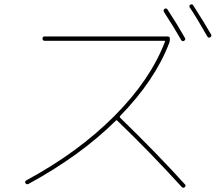

<svg xmlns="http://www.w3.org/2000/svg" viewBox="-20 -862 1040 904"><path d="M114.3 3.9Q105.5 8.8 99.6 0Q94.7 -7.8 105.5 -13.7Q347.7 -144.5 518.1 -315.4Q688.5 -486.3 756.8 -666Q758.8 -669.9 753.9 -669.9H190.4Q180.7 -669.9 180.2 -680.2Q179.7 -690.4 190.4 -690.4H769.5Q779.3 -690.4 779.8 -680.2Q780.3 -669.9 777.3 -661.1Q710 -484.4 545.9 -316.4Q542 -312.5 545.9 -307.6Q723.6 -134.8 850.6 5.9Q857.4 11.7 849.6 19.5Q843.8 25.4 835.9 18.6Q686.5 -145.5 532.2 -293.9Q528.3 -297.9 525.4 -293.9Q358.4 -128.9 114.3 3.9ZM833 -673.8Q799.8 -732.4 752 -805.7Q747.1 -814.5 754.9 -820.3Q763.7 -825.2 768.6 -817.4Q815.4 -746.1 850.6 -683.6Q855.5 -674.8 846.7 -669.9Q837.9 -665 833 -673.8ZM956.1 -690.4Q906.2 -778.3 874 -826.2Q868.2 -835 876 -839.8Q884.8 -844.7 889.6 -836.9Q937.5 -762.7 973.6 -700.2Q978.5 -691.4 969.7 -686.5Q960.9 -681.6 956.1 -690.4Z"/></svg>

Font: Rounded Mgen+ 1mn thin
Style: Regular
Weight: 100
Designer: [Source Han Sans]
Ryoko NISHIZUKA  (kana & ideographs); Paul D. Hunt (Latin, Greek & Cyrillic); Wenlong ZHANG  (bopomofo
Version: Version 1.059.20150602